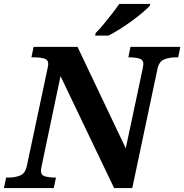

<svg xmlns="http://www.w3.org/2000/svg" viewBox="-43 -951 932 971"><path d="M-23 0 -12 -53H1Q33 -53 59 -63.5Q85 -74 93 -113L195 -593Q201 -620 201 -627Q201 -649 181 -655Q161 -661 129 -661H116L127 -714H349L593 -201L677 -596Q679 -607 680.5 -615Q682 -623 682 -627Q682 -649 661.5 -655Q641 -661 609 -661H606L617 -714H869L858 -661H845Q814 -661 787.5 -650.5Q761 -640 753 -601L626 0H534L263 -566L169 -118Q167 -107 165.5 -99Q164 -91 164 -87Q164 -65 185 -59Q206 -53 237 -53H240L229 0ZM438 -771 441 -784Q460 -803 481.5 -829Q503 -855 524 -882Q545 -909 560 -931H717L714 -921Q702 -908 678.5 -888Q655 -868 625 -846Q595 -824 564 -804.5Q533 -785 506 -771Z"/></svg>

Font: Noto Serif
Style: Bold Italic
Weight: 700
Italic angle: -12°
Designer: Monotype Design Team
Foundry: Monotype Imaging Inc.
Version: Version 2.013